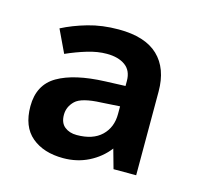

<svg xmlns="http://www.w3.org/2000/svg" viewBox="-63 -789 500 483"><g transform="rotate(15 186.5 -547.5)"><path d="M191 -722Q260 -722 294 -689.5Q328 -657 328 -597V-379H269L255 -429Q235 -403 205 -388Q175 -373 139 -373Q88 -373 57 -399Q26 -425 26 -478Q26 -534 69 -559Q112 -584 192 -587L244 -589V-602Q244 -629 226 -642Q208 -655 178 -655Q154 -655 127.5 -647Q101 -639 74 -627L46 -686Q75 -701 111.5 -711.5Q148 -722 191 -722ZM196 -533Q145 -531 129 -515.5Q113 -500 113 -479Q113 -458 125.5 -448Q138 -438 157 -438Q199 -438 221.5 -459.5Q244 -481 244 -516V-536Z"/></g></svg>

Font: Noto Sans Gujarati SemiBold
Style: Regular
Weight: 600
Designer: Jelle Bosma - Monotype Design Team, Universal Thirst
Foundry: Monotype Imaging Inc.
Version: Version 2.106; ttfautohint (v1.8.4.7-5d5b)